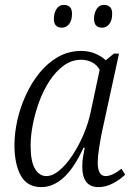

<svg xmlns="http://www.w3.org/2000/svg" viewBox="-20 -754 538 784"><path d="M149 10Q91 10 65 -37Q39 -84 39 -162Q39 -209 50.5 -261.5Q62 -314 85 -364.5Q108 -415 141 -456Q174 -497 217 -521.5Q260 -546 311 -546Q343 -546 369 -535Q395 -524 412 -508L445 -535H466L395 -209Q390 -184 384.5 -149Q379 -114 379 -91Q379 -35 411 -35Q438 -35 476 -65L491 -41Q471 -21 441.5 -5.5Q412 10 382 10Q316 10 316 -74Q316 -95 319 -113Q322 -131 326 -151H321Q283 -68 240 -29Q197 10 149 10ZM169 -35Q195 -35 222.5 -58Q250 -81 275.5 -119.5Q301 -158 321 -204.5Q341 -251 351 -300L387 -469Q376 -489 356 -499.5Q336 -510 312 -510Q273 -510 240.5 -486.5Q208 -463 182.5 -424Q157 -385 140 -338.5Q123 -292 114 -245.5Q105 -199 105 -160Q105 -94 123 -64.5Q141 -35 169 -35ZM397 -641Q364 -641 364 -677Q364 -700 374.5 -717Q385 -734 405 -734Q420 -734 429 -725.5Q438 -717 438 -698Q438 -670 426 -655.5Q414 -641 397 -641ZM233 -641Q200 -641 200 -677Q200 -700 210.5 -717Q221 -734 241 -734Q256 -734 265 -725.5Q274 -717 274 -698Q274 -670 262 -655.5Q250 -641 233 -641Z"/></svg>

Font: Noto Serif SemiCondensed Light
Style: Italic
Weight: 300
Width: 4
Italic angle: -12°
Designer: Monotype Design Team
Foundry: Monotype Imaging Inc.
Version: Version 2.013; ttfautohint (v1.8.4.7-5d5b)